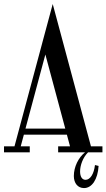

<svg xmlns="http://www.w3.org/2000/svg" viewBox="-34 -757 529 954"><path d="M475 0V-30H417.9L228 -737L176 -544V-543.7L38 -30H-14.1V0H113.9V-30H69L84.6 -88H298.3L313.9 -30H254.9V0H388.4C355.4 26 332.9 72.5 332.9 117.5C332.9 153.5 352.9 177.5 383.4 177.5C423.4 177.5 451.9 133.5 455.9 67.5L437.9 63C432.9 107 414.4 136.5 390.9 136.5C372.9 136.5 363.9 119 363.9 95C363.9 65.5 377.4 26 403.4 0ZM191.4 -486.2 290.3 -118H92.6Z"/></svg>

Font: Picaflor 12 pt
Style: Regular
Weight: 400
Designer: Ariel Martín Pérez
Foundry: Tunera Type Foundry
Version: Version 1.000;hotconv 1.0.109;makeotfexe 2.5.65596